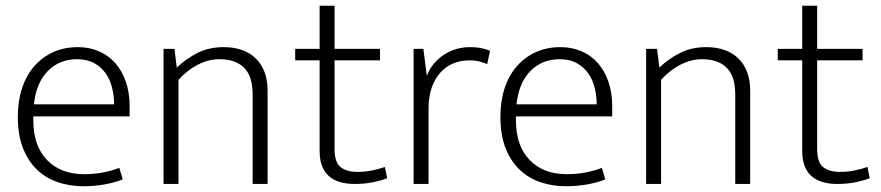

<svg xmlns="http://www.w3.org/2000/svg" viewBox="-20 -640 3064 668"><path d="M431 -235H96V-221Q96 -133 143.5 -83.5Q191 -34 273 -34Q338 -34 395 -56L407 -16Q381 -5 344.5 1.5Q308 8 270 8Q223 8 181.5 -6Q140 -20 109 -49.5Q78 -79 60 -124.5Q42 -170 42 -234Q42 -289 57 -334Q72 -379 100 -410.5Q128 -442 166 -459Q204 -476 251 -476Q291 -476 324.5 -461.5Q358 -447 381.5 -420Q405 -393 418 -355Q431 -317 431 -271ZM377 -277Q377 -306 370 -334.5Q363 -363 347.5 -385Q332 -407 307.5 -420.5Q283 -434 248 -434Q187 -434 146.5 -393Q106 -352 98 -277Z M601 0H549V-470H587L595 -405Q629 -437 668.5 -456.5Q708 -476 758 -476Q830 -476 870.5 -436Q911 -396 911 -324V0H859V-311Q859 -337 853.5 -359.5Q848 -382 834.5 -398.5Q821 -415 798.5 -424.5Q776 -434 743 -434Q705 -434 667.5 -414.5Q630 -395 601 -362Z M1302 -430H1144V-122Q1144 -75 1165 -58.5Q1186 -42 1223 -42Q1252 -42 1277 -47.5Q1302 -53 1319 -59L1327 -20Q1307 -12 1278 -6Q1249 0 1214 0Q1154 0 1123 -28.5Q1092 -57 1092 -115V-430H1007V-470H1092V-620H1144V-470H1302Z M1419 0V-470H1453L1465 -376Q1482 -421 1523 -448.5Q1564 -476 1615 -476Q1639 -476 1657 -472Q1675 -468 1685 -463L1675 -417Q1663 -422 1648 -426Q1633 -430 1613 -430Q1584 -430 1558.5 -420Q1533 -410 1513.5 -389Q1494 -368 1482.5 -336.5Q1471 -305 1471 -262V0Z M2110 -235H1775V-221Q1775 -133 1822.5 -83.5Q1870 -34 1952 -34Q2017 -34 2074 -56L2086 -16Q2060 -5 2023.5 1.5Q1987 8 1949 8Q1902 8 1860.5 -6Q1819 -20 1788 -49.5Q1757 -79 1739 -124.5Q1721 -170 1721 -234Q1721 -289 1736 -334Q1751 -379 1779 -410.5Q1807 -442 1845 -459Q1883 -476 1930 -476Q1970 -476 2003.5 -461.5Q2037 -447 2060.5 -420Q2084 -393 2097 -355Q2110 -317 2110 -271ZM2056 -277Q2056 -306 2049 -334.5Q2042 -363 2026.5 -385Q2011 -407 1986.5 -420.5Q1962 -434 1927 -434Q1866 -434 1825.5 -393Q1785 -352 1777 -277Z M2280 0H2228V-470H2266L2274 -405Q2308 -437 2347.5 -456.5Q2387 -476 2437 -476Q2509 -476 2549.5 -436Q2590 -396 2590 -324V0H2538V-311Q2538 -337 2532.5 -359.5Q2527 -382 2513.5 -398.5Q2500 -415 2477.5 -424.5Q2455 -434 2422 -434Q2384 -434 2346.5 -414.5Q2309 -395 2280 -362Z M2981 -430H2823V-122Q2823 -75 2844 -58.5Q2865 -42 2902 -42Q2931 -42 2956 -47.5Q2981 -53 2998 -59L3006 -20Q2986 -12 2957 -6Q2928 0 2893 0Q2833 0 2802 -28.5Q2771 -57 2771 -115V-430H2686V-470H2771V-620H2823V-470H2981Z"/></svg>

Font: Mukta Malar ExtraLight
Style: Regular
Weight: 275
Designer: Aadarsh Rajan, Girish Dalvi, Yashodeep Gholap
Foundry: Ek Type
Version: Version 2.538;PS 1.000;hotconv 16.6.51;makeotf.lib2.5.65220;